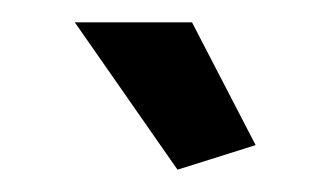

<svg xmlns="http://www.w3.org/2000/svg" viewBox="-20 -750 283 172"><path d="M139 -598 47 -730H152L209 -620Z"/></svg>

Font: Raleway
Style: Regular
Weight: 600
Designer: Matt McInerney, Pablo Impallari, Rodrigo Fuenzalida
Foundry: Matt McInerney, Pablo Impallari, Rodrigo Fuenzalida
Version: Version 1.000;PS 001.001;hotconv 1.0.56; ttfautohint (v1.5)